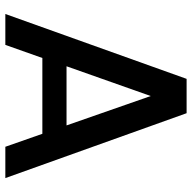

<svg xmlns="http://www.w3.org/2000/svg" viewBox="-20 -716 736 737"><g transform="rotate(90 348.5 -348.0)"><path d="M152.8 0H34.2L283.2 -695.8H415L664.1 0H543.9L494.1 -142.1H203.1ZM234.9 -234.9H461.9L349.1 -558.1Z"/></g></svg>

Font: PoppinsZ Medium
Style: Regular
Weight: 500
Designer: Ninad Kale (Devanagari), Jonny Pinhorn (Latin)
Foundry: Indian Type Foundry
Version: Version 3.002;FEAKit 1.0